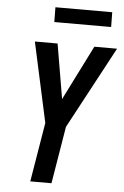

<svg xmlns="http://www.w3.org/2000/svg" viewBox="-61 -967 654 1010"><g transform="rotate(5 266.0 -462.0)"><path d="M138 0 190 -313 98 -735H218L267 -446L412 -735H532L300 -302L250 0ZM491 -846H191L190 -924H490Z"/></g></svg>

Font: Iosevka
Style: Bold Italic
Weight: 700
Italic angle: -9°
Monospace: yes
Designer: Belleve Invis
Foundry: Belleve Invis
Version: Version 32.5.0; ttfautohint (v1.8.4)